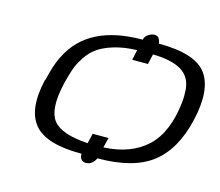

<svg xmlns="http://www.w3.org/2000/svg" viewBox="-113 -902 1268 1109"><g transform="rotate(15 521.5 -347.0)"><path d="M135 -338Q136 -340 137 -342Q138 -344 139 -346Q159 -432 181 -477L189 -493Q297 -711 621 -711Q624 -731 642.5 -743Q661 -755 679 -756Q700 -756 708 -741Q716 -726 716 -713Q936 -713 1003 -621Q1070 -529 1026 -339Q983 -154 871 -67.5Q759 19 545 19Q539 34 524.5 47.5Q510 61 492 61H488L487 62Q469 62 458.5 49Q448 36 450 17Q238 18 165.5 -68.5Q93 -155 135 -338ZM250 -360 245 -339Q211 -186 259.5 -123.5Q308 -61 468 -51L482 -111H577L562 -51Q726 -59 820 -147.5Q914 -236 934 -420Q938 -458 935 -497Q928 -573 869.5 -607.5Q811 -642 700 -644L686 -583H592L605 -644Q528 -642 469 -624Q410 -606 374.5 -581Q339 -556 312.5 -516Q286 -476 274 -442Q262 -408 250 -360Z"/></g></svg>

Font: Coval
Style: Italic
Weight: 400
Foundry: Context Ltd
Version: Version 001.000